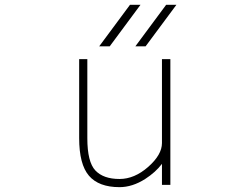

<svg xmlns="http://www.w3.org/2000/svg" viewBox="-20 -772 1040 804"><path d="M345.7 -193.4Q345.7 -93.8 379.4 -58.1Q413.1 -22.5 480.5 -22.5Q543 -22.5 600.6 -73.2Q658.2 -124 658.2 -172.9V-524.4H693.4V2H658.2V-85.9Q631.8 -50.8 587.9 -22.5Q534.2 11.7 480.5 11.7Q393.6 11.7 352.5 -36.1Q311.5 -84 311.5 -193.4V-524.4H345.7ZM439.5 -578.1H395.5L524.4 -752H568.4ZM589.8 -578.1H546.9L675.8 -752H718.8Z"/></svg>

Font: Gen Shin Gothic Monospace ExtraLight
Style: Regular
Weight: 200
Designer: [Source Han Sans]
Ryoko NISHIZUKA  (kana & ideographs); Paul D. Hunt (Latin, Greek & Cyrillic); Wenlong ZHANG  (bopomofo
Version: Version 1.002.20150607